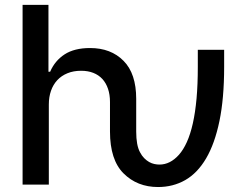

<svg xmlns="http://www.w3.org/2000/svg" viewBox="-20 -747 998 777"><path d="M176.1 -727.3V-456.7H182.9Q202.1 -501.4 241.5 -527Q280.9 -552.6 344.5 -552.6Q429 -552.6 480.1 -500.7Q531.2 -449.2 531.2 -346.9V-214.8Q531.2 -159.1 546.5 -131Q554 -116.5 563.6 -106.9Q573.2 -97.3 583.5 -91.4Q593.8 -85.6 604.6 -83.3Q615.4 -81 625.4 -81Q668.7 -81 704.2 -120.7Q721.9 -140.6 736.2 -172.1Q750.4 -203.5 760.3 -247.3Q770.2 -291.2 775.4 -348.2Q780.5 -405.2 780.5 -476.2V-545.5H887.1V-476.2Q887.1 -349.1 868.1 -257.3Q849.1 -165.5 814.1 -106Q779.1 -46.5 729.8 -18.3Q680.4 9.9 619.7 9.9Q535.2 9.9 479.8 -45.5Q425.1 -100.1 425.1 -214.8V-334.2Q425.1 -364 417.1 -387.6Q409.1 -411.2 394.2 -427.4Q379.3 -443.5 357.6 -452.1Q335.9 -460.6 308.2 -460.6Q277.3 -460.6 253 -450.6Q228.7 -440.7 211.8 -422.6Q195 -404.5 186.3 -379.4Q177.6 -354.4 177.6 -323.9V0H71.4V-727.3Z"/></svg>

Font: Inter P Medium
Style: Regular
Weight: 500
Designer: Rasmus Andersson
Foundry: rsms
Version: Version 3.018;git-588b23468